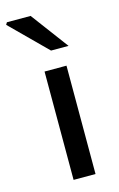

<svg xmlns="http://www.w3.org/2000/svg" viewBox="-147 -788 517 837"><g transform="rotate(-15 111.0 -369.5)"><path d="M77 0V-489H176V0ZM128 -570 -32 -729 -26 -739H81L207 -570Z"/></g></svg>

Font: Source Sans 3 Medium
Style: Regular
Weight: 500
Designer: Paul D. Hunt
Foundry: Adobe
Version: Version 3.052;hotconv 1.1.0;makeotfexe 2.6.0